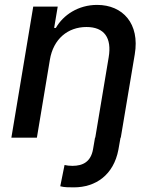

<svg xmlns="http://www.w3.org/2000/svg" viewBox="-20 -573 640 799"><path d="M384.2 -552.6C306.1 -552.6 243.3 -511 212.4 -456.7H205.3L220.2 -545.5H118.3L27.3 0H133.5L187.5 -323.9C201.7 -410.9 262.4 -460.6 339.8 -460.6C414.1 -460.6 446 -415.5 432.2 -334.2L376.4 0H375.4L367.2 47.9C358 100.1 325.3 117.2 281.2 117.2C269.2 117.2 257.8 115.8 248.6 113.6L230.8 202.1C246.4 206.7 267 206.7 287.3 206.7C378.9 206.7 452.8 154.5 472.7 50.1L481.5 0H482.6L540.8 -346.9C562.5 -474.8 490.8 -552.6 384.2 -552.6Z"/></svg>

Font: TID UI Medium
Style: Italic
Weight: 500
Italic angle: -9.39999°
Designer: The TID Project Authors
Foundry: Bakken & Bæck
Version: Version 1.001;hotconv 1.0.109;makeotfexe 2.5.65596